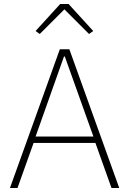

<svg xmlns="http://www.w3.org/2000/svg" viewBox="-20 -946 650 966"><path d="M541 0 460 -227H149L68 0H30L281 -698H329L580 0ZM306 -662H302L159 -259H450ZM325 -926 449 -790 428 -775 304 -899 180 -775 159 -790 283 -926Z"/></svg>

Font: IBM Plex Sans Devanagari ExtraLight
Style: Regular
Weight: 200
Designer: Mike Abbink, Paul van der Laan, Pieter van Rosmalen, Erin McLaughlin
Foundry: Bold Monday
Version: Version 1.1